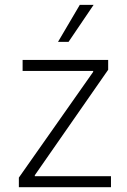

<svg xmlns="http://www.w3.org/2000/svg" viewBox="-20 -780 530 800"><path d="M58.6 -40 368.2 -480.5V-484.4H74.2V-530.3H430.7V-489.3L125 -49.8V-45.9H442.4V0H58.6ZM312.5 -759.8H370.1L265.6 -605.5H221.7Z"/></svg>

Font: Pretendard ExtraLight
Style: Regular
Weight: 200
Designer: Base glyphs from Inter by Rasmus Andersson; Hangeul glyphs from Noto Sans CJK(Source Han Sans) by Jang Soo-young and Kan
Foundry: Kil Hyung-jin
Version: Version 1.309